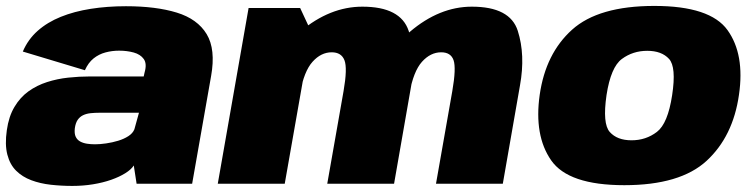

<svg xmlns="http://www.w3.org/2000/svg" viewBox="-20 -620 2546 648"><path d="M224 7.5Q260.5 7.5 294 2Q327.5 -3.5 355.2 -13.2Q383 -23 403 -35.5Q423 -48 431.5 -61.5L441 0H628.5L692.5 -363.5Q708.5 -453.5 677.5 -504.8Q646.5 -556 576.5 -577.5Q506.5 -599 405 -599Q342 -599 286.2 -590.2Q230.5 -581.5 185.2 -563.2Q140 -545 107.2 -516Q74.5 -487 57 -446L266.5 -383Q278 -408.5 295.8 -422.8Q313.5 -437 335.8 -443Q358 -449 382 -449Q408.5 -449 431.2 -442.8Q454 -436.5 465.2 -420.8Q476.5 -405 468 -375.5L465 -362H284Q247.5 -362 210.2 -358Q173 -354 138.8 -343Q104.5 -332 76.2 -311.8Q48 -291.5 28.8 -259.2Q9.5 -227 3 -180.5Q-4 -132 4.8 -98.2Q13.5 -64.5 34.5 -43.8Q55.5 -23 85.5 -11.8Q115.5 -0.5 151.2 3.5Q187 7.5 224 7.5ZM300.5 -133Q286.5 -133 273.5 -135Q260.5 -137 250.5 -142.5Q240.5 -148 235.5 -158.5Q230.5 -169 232.5 -187Q235 -205 242.2 -215.5Q249.5 -226 260.5 -231.2Q271.5 -236.5 285.8 -238Q300 -239.5 316 -239.5H449L433.5 -183.5Q428 -170 413.2 -160.5Q398.5 -151 378.8 -145Q359 -139 338.2 -136Q317.5 -133 300.5 -133Z M715 0H941L1031 -511.5L993 -593H819ZM1084.5 0H1310L1368 -332Q1386.5 -434.5 1359.2 -516Q1332 -597.5 1203 -597.5Q1093.5 -597.5 994.2 -514.2Q895 -431 881 -349L992.5 -305Q1006 -379.5 1034.8 -411.5Q1063.5 -443.5 1099.5 -443.5Q1132 -443.5 1142.5 -416.8Q1153 -390 1139.5 -312.5ZM1451.5 0H1677L1735 -332Q1753.5 -434.5 1727.5 -516Q1701.5 -597.5 1572.5 -597.5Q1463 -597.5 1363.5 -512.8Q1264 -428 1250.5 -349L1362 -305Q1375.5 -379.5 1404.2 -411.5Q1433 -443.5 1469 -443.5Q1501.5 -443.5 1510.8 -416.8Q1520 -390 1506.5 -312.5Z M2087 5Q2275.5 5 2364.8 -77.2Q2454 -159.5 2474 -300Q2494 -436.5 2435.5 -518.2Q2377 -600 2188.5 -600Q2000 -600 1910.8 -519.8Q1821.5 -439.5 1801.5 -300Q1782 -162.5 1840.2 -78.8Q1898.5 5 2087 5ZM2111.5 -146.5Q2063 -146.5 2038 -174.5Q2013 -202.5 2027 -299Q2041.5 -393.5 2078.8 -421Q2116 -448.5 2164.5 -448.5Q2213 -448.5 2238 -421.2Q2263 -394 2248.5 -299Q2234 -203 2197 -174.8Q2160 -146.5 2111.5 -146.5Z"/></svg>

Font: Anybody UltraCondensed Thin Black
Style: Italic
Weight: 900
Italic angle: -10°
Version: Version 1.111